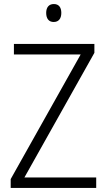

<svg xmlns="http://www.w3.org/2000/svg" viewBox="-20 -932 530 952"><path d="M247 -912C222 -912 209 -895 209 -868C209 -840 222 -823 246 -823C271 -823 284 -840 284 -868C284 -895 272 -912 247 -912ZM457 0V-52H101L448 -670V-714H49V-662H380L33 -44V0Z"/></svg>

Font: Noto Sans Gujarati SemiCondensed Light
Style: Regular
Weight: 300
Width: 4
Designer: Jelle Bosma - Monotype Design Team, Universal Thirst
Foundry: Monotype Imaging Inc.
Version: Version 2.106